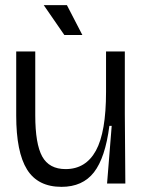

<svg xmlns="http://www.w3.org/2000/svg" viewBox="-20 -713 555 746"><path d="M219 13Q127 13 85 -54.5Q43 -122 43 -264V-513H117V-265Q117 -154 144 -105Q171 -56 235 -56Q313 -56 352.5 -127.5Q392 -199 392 -356V-513H465V-271L467 0H396L414 -224H405Q389 -100 345 -43.5Q301 13 219 13ZM230 -577 150 -693H240L300 -577Z"/></svg>

Font: Bricolage Grotesque 96pt Light
Style: Regular
Weight: 300
Designer: Mathieu Triay
Foundry: Atelier Triay
Version: Version 1.001; ttfautohint (v1.8.4.7-5d5b);gftools[0.9.33.de